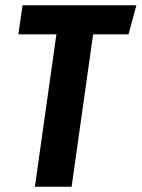

<svg xmlns="http://www.w3.org/2000/svg" viewBox="-20 -712 540 732"><path d="M500 -692 470 -581H335L253 0H113L195 -581H50L66 -692Z"/></svg>

Font: Fira Sans Extra Condensed SemiBold
Style: Italic
Weight: 600
Width: 3
Italic angle: -8°
Designer: Carrois Corporate & Edenspiekermann AG
Foundry: Carrois Corporate GbR & Edenspiekermann AG
Version: Version 4.203